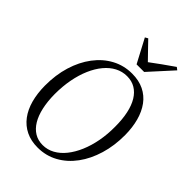

<svg xmlns="http://www.w3.org/2000/svg" viewBox="-283 -1101 1228 1228"><g transform="rotate(45 331.0 -487.0)"><path d="M300 10.5Q239.5 10.5 193.5 -12Q147.5 -34.5 116.2 -76Q85 -117.5 69.2 -175Q53.5 -232.5 53 -302.5Q52.5 -399.5 77.5 -481.2Q102.5 -563 148.5 -624Q194.5 -685 257 -718.5Q319.5 -752 393.5 -752Q455 -752 501 -729.5Q547 -707 577.5 -665.5Q608 -624 623.5 -567.2Q639 -510.5 639.5 -442.5Q640 -346.5 615.2 -264Q590.5 -181.5 545.2 -120Q500 -58.5 437.5 -24Q375 10.5 300 10.5ZM311.5 -23.5Q354 -23.5 391.8 -44.2Q429.5 -65 459.8 -102.8Q490 -140.5 512 -192Q534 -243.5 545.5 -305Q557 -366.5 556.5 -434.5Q556.5 -501.5 545.2 -553.8Q534 -606 511.8 -642.5Q489.5 -679 457.2 -698.2Q425 -717.5 382 -717.5Q339.5 -717.5 301.8 -697.8Q264 -678 233.5 -641.2Q203 -604.5 181 -553.8Q159 -503 147.2 -441Q135.5 -379 135.5 -309Q136 -243 147.8 -190.2Q159.5 -137.5 182 -100.2Q204.5 -63 237 -43.2Q269.5 -23.5 311.5 -23.5ZM371.5 -813.5 287 -973 306.5 -984Q332 -956.5 358.8 -929.8Q385.5 -903 412.5 -874.5Q446.5 -900.5 484 -927Q521.5 -953.5 565 -984L582.5 -970.5L440 -813.5Z"/></g></svg>

Font: Merriweather 96pt Light
Style: Italic
Weight: 300
Italic angle: -7.8°
Version: Version 2.101